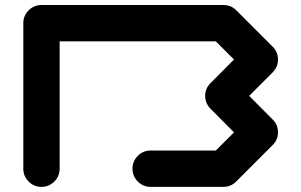

<svg xmlns="http://www.w3.org/2000/svg" viewBox="-20 -728 1174 748"><path d="M1042 -262.7Q1063 -242.2 1063 -212.4Q1063 -183.1 1042 -162.6L900.4 -21Q879.9 0 850.1 0H566.9Q537.6 0 516.8 -20.8Q496.1 -41.5 496.1 -70.8Q496.1 -100.1 516.8 -120.8Q537.6 -141.6 566.9 -141.6H820.8L891.6 -212.4L800.3 -304.2Q779.3 -325.2 779.3 -354.5Q779.3 -383.8 800.3 -404.3L891.6 -496.1L820.8 -566.9H212.4V-70.8Q212.4 -41.5 191.7 -20.8Q170.9 0 141.6 0Q112.3 0 91.6 -20.8Q70.8 -41.5 70.8 -70.8V-637.7Q70.8 -667 91.6 -687.7Q112.3 -708.5 141.6 -708.5H850.1Q879.9 -708.5 900.4 -688L1042 -546.4Q1063 -525.4 1063 -496.1Q1063 -466.8 1042 -445.8L950.7 -354.5Z"/></svg>

Font: Robtronika
Style: Regular
Weight: 400
Designer: GGBot
Version: 1.00